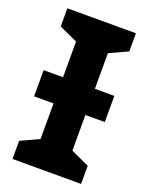

<svg xmlns="http://www.w3.org/2000/svg" viewBox="-136 -785 661 855"><g transform="rotate(20 194.5 -357.0)"><path d="M357 -714V-628L270 -588V-419H362V-295H270V-126L357 -86V0H32V-86L119 -126V-295H27V-419H119V-588L32 -628V-714Z"/></g></svg>

Font: RS Noto Sans
Style: Bold
Weight: 700
Designer: Monotype Design Team
Foundry: Monotype Imaging Inc.
Version: Version 3.10